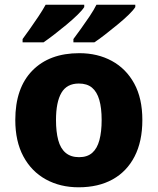

<svg xmlns="http://www.w3.org/2000/svg" viewBox="-20 -786 671 816"><path d="M585 -276Q585 -185 552 -121Q519 -57 458.5 -23.5Q398 10 314 10Q236 10 175 -23.5Q114 -57 79.5 -121Q45 -185 45 -276Q45 -412 117.5 -486Q190 -560 317 -560Q395 -560 455.5 -527Q516 -494 550.5 -431Q585 -368 585 -276ZM218 -276Q218 -226 227.5 -190.5Q237 -155 259 -136.5Q281 -118 316 -118Q351 -118 372 -136.5Q393 -155 402.5 -190.5Q412 -226 412 -276Q412 -327 402 -361.5Q392 -396 371 -413.5Q350 -431 315 -431Q264 -431 241 -391.5Q218 -352 218 -276ZM555 -756Q547 -743 526.5 -723Q506 -703 479 -681Q452 -659 426.5 -639Q401 -619 381 -606H292V-620Q306 -639 324.5 -664.5Q343 -690 361 -717Q379 -744 390 -766H555ZM338 -756Q330 -743 309.5 -723Q289 -703 262.5 -681Q236 -659 210 -639Q184 -619 165 -606H76V-620Q90 -639 108 -664.5Q126 -690 144 -717Q162 -744 174 -766H338Z"/></svg>

Font: Noto Sans Syriac Eastern ExtraBold
Style: Regular
Weight: 800
Designer: Patrick Giasson and the Monotype Design Team
Foundry: Monotype Imaging Inc.
Version: Version 3.001